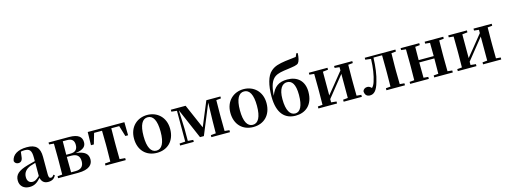

<svg xmlns="http://www.w3.org/2000/svg" viewBox="-13 -1812 7331 2783"><g transform="rotate(-15 3652.5 -420.5)"><path d="M466 15C522 15 558 -5 582 -53L565 -67C547 -41 535 -34 520 -34C498 -34 486 -48 486 -95V-356C486 -494 428 -552 295 -552C154 -552 72 -496 59 -406C67 -376 89 -360 120 -360C154 -360 182 -382 186 -439L195 -512C215 -516 232 -518 250 -518C327 -518 355 -488 355 -381V-327L245 -298C93 -255 43 -204 43 -118C43 -34 103 16 187 16C263 16 304 -16 358 -74C371 -18 405 15 466 15ZM355 -104C306 -57 277 -45 250 -45C201 -45 169 -75 169 -136C169 -203 206 -248 277 -277C297 -284 325 -293 355 -301Z M686 0H916C1088 0 1141 -69 1141 -144C1141 -222 1094 -273 957 -286C1086 -304 1115 -352 1115 -408C1115 -487 1063 -536 926 -536H617V-507L688 -500C689 -442 690 -357 690 -301V-235C690 -179 689 -94 688 -36L617 -30V0ZM821 -500H885C959 -500 990 -466 990 -401C990 -333 955 -298 882 -298H819ZM819 -266H886C975 -266 1011 -224 1011 -149C1011 -75 971 -34 889 -34H821L819 -235Z M1409 0H1632V-30L1549 -37L1547 -235V-301L1549 -500H1668L1717 -339H1758L1755 -536H1205L1201 -339H1244L1291 -500H1410C1412 -443 1413 -357 1413 -301V-235C1413 -179 1412 -95 1410 -37L1328 -30V0Z M2099 16C2257 16 2371 -90 2371 -270C2371 -449 2247 -552 2099 -552C1952 -552 1828 -448 1828 -270C1828 -92 1940 16 2099 16ZM2099 -17C2018 -17 1971 -100 1971 -268C1971 -437 2018 -518 2099 -518C2180 -518 2227 -437 2227 -268C2227 -100 2180 -17 2099 -17Z M2534 0H2653V-30L2573 -36V-220L2562 -498L2758 -43H2816L3002 -495L2995 -218L2993 -37L2917 -30V0H3196V-30L3125 -37C3124 -94 3123 -179 3123 -235V-301C3123 -356 3124 -442 3125 -500L3196 -507V-536H2985L2833 -170L2674 -536H2452V-507L2534 -498V-36L2448 -30V0Z M3545 16C3703 16 3817 -90 3817 -270C3817 -449 3693 -552 3545 -552C3398 -552 3274 -448 3274 -270C3274 -92 3386 16 3545 16ZM3545 -17C3464 -17 3417 -100 3417 -268C3417 -437 3464 -518 3545 -518C3626 -518 3673 -437 3673 -268C3673 -100 3626 -17 3545 -17Z M4182 -17C4107 -17 4054 -91 4054 -266C4054 -420 4110 -486 4180 -486C4254 -486 4302 -426 4302 -264C4302 -98 4256 -17 4182 -17ZM4180 16C4322 16 4446 -69 4446 -272C4446 -434 4346 -523 4194 -523C4066 -523 3993 -471 3946 -345C3955 -499 3991 -575 4046 -614C4094 -646 4149 -655 4252 -668C4325 -679 4380 -684 4405 -709C4426 -734 4438 -784 4442 -852L4421 -857L4399 -807C4351 -799 4288 -796 4237 -788C4140 -773 4073 -758 4016 -706C3946 -646 3911 -512 3911 -342C3911 -85 4024 16 4180 16Z M4902 -507 4974 -499V-450L4832 -274L4724 -142V-498L4803 -507V-536H4523V-507L4594 -500C4595 -442 4596 -357 4596 -301V-235C4596 -179 4595 -94 4594 -36L4523 -30V0H4803V-30L4724 -38V-87L4861 -258L4974 -398V-37L4902 -30V0H5175V-30L5105 -36L5103 -235V-301L5105 -500L5175 -507V-536H4902Z M5613 0H5822V-30L5753 -36C5751 -94 5750 -179 5750 -235V-301C5750 -357 5751 -442 5753 -500L5822 -507V-536H5362V-507L5446 -497C5442 -365 5425 -255 5395 -164C5383 -127 5369 -104 5350 -86C5330 -107 5311 -118 5287 -118C5257 -118 5232 -105 5219 -74C5219 -18 5249 11 5295 11C5353 11 5399 -25 5435 -155C5464 -249 5480 -368 5485 -506H5614L5616 -301V-235L5614 -36L5544 -30V0Z M6261 -507 6332 -500C6333 -445 6334 -363 6334 -301H6108L6110 -500L6180 -507V-536H5900V-507L5971 -500C5972 -442 5973 -357 5973 -301V-235C5973 -179 5972 -94 5971 -36L5900 -30V0H6180V-30L6110 -36C6109 -94 6108 -182 6108 -266H6334C6334 -182 6333 -94 6332 -36L6261 -30V0H6540V-30L6470 -37L6468 -235V-301L6470 -500L6540 -507V-536H6261Z M6994 -507 7066 -499V-450L6924 -274L6816 -142V-498L6895 -507V-536H6615V-507L6686 -500C6687 -442 6688 -357 6688 -301V-235C6688 -179 6687 -94 6686 -36L6615 -30V0H6895V-30L6816 -38V-87L6953 -258L7066 -398V-37L6994 -30V0H7267V-30L7197 -36L7195 -235V-301L7197 -500L7267 -507V-536H6994Z"/></g></svg>

Font: Noto Serif CJK KR
Style: Bold
Weight: 700
Designer: Ryoko NISHIZUKA 西塚涼子 (kana & ideographs); Frank Grießhammer (Latin, Greek & Cyrillic); Wenlong ZHANG 张文龙 (bopomofo); San
Foundry: Adobe
Version: Version 2.001;hotconv 1.1.0;makeotfexe 2.6.0